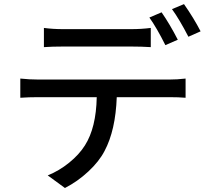

<svg xmlns="http://www.w3.org/2000/svg" viewBox="-20 -857 1017 937"><path d="M194.3 -720.7Q238.3 -714.8 287.1 -714.8H620.1Q669.9 -714.8 715.8 -720.7V-627Q669.9 -629.9 620.1 -629.9H288.1Q234.4 -629.9 194.3 -627ZM79.1 -379.9V-473.6Q125 -468.8 167 -468.8H805.7Q844.7 -468.8 885.7 -473.6V-379.9Q852.5 -382.8 805.7 -382.8H549.8Q543.9 -220.7 490.2 -120.1Q463.9 -69.3 411.6 -20.5Q359.4 28.3 296.9 60.5L212.9 -1Q268.6 -23.4 317.4 -63Q366.2 -102.5 394.5 -147.5Q449.2 -233.4 452.1 -382.8H167Q120.1 -382.8 79.1 -379.9ZM709 -771.5 768.6 -796.9Q808.6 -739.3 847.7 -663.1L787.1 -636.7Q745.1 -720.7 709 -771.5ZM819.3 -812.5 877.9 -836.9Q925.8 -768.6 959 -704.1L899.4 -677.7Q855.5 -762.7 819.3 -812.5Z"/></svg>

Font: Min Sans Medium
Style: Regular
Weight: 500
Designer: Jinseong-Kim, NotoSansCJK, Nunito
Foundry: Jinseong-Kim
Version: Version 1.400;Glyphs 3.1.2 (3151)